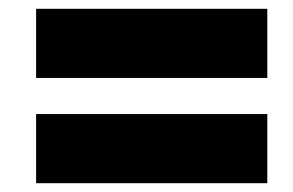

<svg xmlns="http://www.w3.org/2000/svg" viewBox="-20 -543 665 436"><path d="M62 -366H587V-523H62ZM62 -127H587V-284H62Z"/></svg>

Font: Fixel Display Black
Style: Italic
Weight: 900
Italic angle: -10°
Designer: AlfaBravo + MacPaw
Foundry: Kyrylo Tkachov, Marchela Mozhyna, Serhii Makarenko, Maria Weinstein, Zakhar Kryvoshyya
Version: Version 1.210;Glyphs 3.2 (3217)